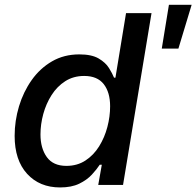

<svg xmlns="http://www.w3.org/2000/svg" viewBox="-20 -783 832 813"><path d="M234.4 10.7Q147.5 10.7 94.7 -47.1Q42 -105 42 -207.5Q42 -271.5 60.5 -333Q79.1 -394.5 114.3 -444.1Q149.4 -493.7 200.2 -523.2Q251 -552.7 315.9 -552.7Q368.2 -552.7 397.7 -535.4Q427.2 -518.1 441.7 -494.6Q456.1 -471.2 462.9 -454.1H468.8L513.7 -727.5H621.6L501 0H396L411.1 -85.4H402.3Q389.6 -65.9 368.9 -43.5Q348.1 -21 315.4 -5.1Q282.7 10.7 234.4 10.7ZM261.2 -80.6Q307.1 -80.6 341.8 -103.3Q376.5 -126 399.7 -163.3Q422.9 -200.7 434.6 -245.1Q446.3 -289.6 446.3 -333Q446.3 -392.1 419.2 -426.8Q392.1 -461.4 336.4 -461.4Q291 -461.4 256.3 -439.2Q221.7 -417 198.5 -380.6Q175.3 -344.2 163.3 -300.5Q151.4 -256.8 151.4 -213.9Q151.4 -155.3 178.2 -117.9Q205.1 -80.6 261.2 -80.6ZM665 -577.1 695.3 -762.7H791.5L735.4 -577.1Z"/></svg>

Font: Inter Medium
Style: Italic
Weight: 500
Italic angle: -9.3988°
Designer: Rasmus Andersson
Foundry: rsms
Version: Version 4.001;git-66647c0bb